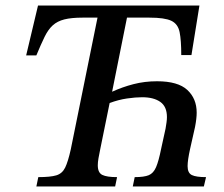

<svg xmlns="http://www.w3.org/2000/svg" viewBox="-20 -677 814 697"><path d="M398 0H112L119 -34Q163 -34 184.5 -40.5Q206 -47 216.5 -68.5Q227 -90 237 -135L334 -613H280Q239 -613 213.5 -606.5Q188 -600 171.5 -585Q155 -570 142 -543.5Q129 -517 112 -476H75L118 -657H704L675 -477H638Q638 -531 632 -560.5Q626 -590 602 -601.5Q578 -613 522 -613H441L387 -344Q424 -361 464.5 -371.5Q505 -382 550 -382Q626 -382 660 -350.5Q694 -319 694 -268Q694 -247 688 -216L670 -136Q661 -95 661 -74Q661 -49 676.5 -41.5Q692 -34 728 -34L720 0H462L469 -34Q503 -34 520 -41Q537 -48 546.5 -70Q556 -92 565 -137L581 -210Q583 -222 584.5 -232.5Q586 -243 586 -252Q586 -290 562 -307Q538 -324 496 -324Q472 -324 441 -319.5Q410 -315 378 -303L344 -136Q340 -117 337.5 -102.5Q335 -88 335 -77Q335 -50 351.5 -42Q368 -34 405 -34Z"/></svg>

Font: STIX Two Text Medium
Style: Italic
Weight: 500
Italic angle: -12°
Designer: Ross Mills, John Hudson & Paul Hanslow, Tiro Typeworks Ltd; with prior portions MicroPress Inc. and Coen Hoffman, Elsevi
Foundry: Tiro Typeworks Ltd
Version: Version 2.13 b171